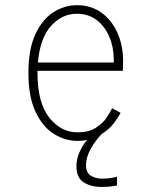

<svg xmlns="http://www.w3.org/2000/svg" viewBox="-20 -532 590 740"><path d="M278.5 11Q230.5 11 187.2 -16.2Q144 -43.5 116.8 -101.5Q89.5 -159.5 89.5 -251Q89.5 -341 115.8 -398.8Q142 -456.5 184.8 -484.2Q227.5 -512 277 -512Q330.5 -512 370.2 -483.8Q410 -455.5 432.2 -406.5Q454.5 -357.5 454.5 -295Q454.5 -276 453.5 -259H124.5Q124.5 -255 124.5 -251Q124.5 -136.5 169.5 -79.2Q214.5 -22 278.5 -22Q322 -22 349 -39.2Q376 -56.5 390.8 -78.5Q405.5 -100.5 412 -115L445 -97Q437.5 -82.5 419.8 -58.5Q402 -34.5 372 -15.5Q348.5 8.5 330 41.2Q311.5 74 311.5 104.5Q311.5 134 330.2 145.2Q349 156.5 373.5 156.5Q390.5 156.5 405 154.5Q419.5 152.5 431 149V183Q402.5 188.5 372 188.5Q331 188.5 302.8 171Q274.5 153.5 274.5 108.5Q274.5 81.5 286.2 55Q298 28.5 315.5 7.5Q297.5 11 278.5 11ZM275.5 -479Q219.5 -479 177 -432.5Q134.5 -386 126 -291H418.5V-301.5Q418.5 -349.5 401.5 -389.8Q384.5 -430 352.8 -454.5Q321 -479 275.5 -479Z"/></svg>

Font: Trispace SemiCondensed Thin
Style: Regular
Weight: 100
Width: 4
Designer: Tyler Finck
Foundry: Etcetera Type Company
Version: Version 1.210; ttfautohint (v1.8.3)